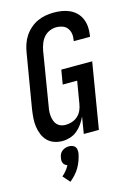

<svg xmlns="http://www.w3.org/2000/svg" viewBox="-145 -815 790 1141"><g transform="rotate(-15 250.0 -244.5)"><path d="M159 8Q132 8 108 -0.5Q84 -9 67 -26.5Q50 -44 40.5 -67.5Q31 -91 27.5 -116.5Q24 -142 26 -168.5Q28 -195 32 -222L88 -556Q92 -581 100.5 -606Q109 -631 123.5 -653Q138 -675 159 -693.5Q180 -712 204 -723Q228 -734 253.5 -738.5Q279 -743 304 -743Q330 -743 355 -739Q380 -735 402.5 -724.5Q425 -714 442 -697Q459 -680 468.5 -657.5Q478 -635 480 -609.5Q482 -584 478 -558L476 -548H376L377 -554Q381 -574 378 -593Q375 -612 364 -627Q353 -642 334.5 -648.5Q316 -655 297 -655Q276 -655 255 -646Q234 -637 220 -620.5Q206 -604 198 -583.5Q190 -563 186 -542L131 -207Q128 -192 127.5 -177.5Q127 -163 129 -149Q131 -135 136 -122Q141 -109 150.5 -99Q160 -89 173.5 -84.5Q187 -80 202 -80Q221 -80 241 -86.5Q261 -93 276.5 -107Q292 -121 300.5 -140Q309 -159 312 -179L335 -316H246L261 -404H451L384 0H291L308 -103Q298 -81 283.5 -60Q269 -39 249.5 -23Q230 -7 206 0.5Q182 8 159 8ZM141 254 103 211Q117 199 129 184.5Q141 170 149 154Q142 152 135.5 147Q129 142 125.5 135Q122 128 121.5 119.5Q121 111 123 103Q124 92 129 81Q134 70 143.5 62.5Q153 55 164 51.5Q175 48 186 48Q197 48 207 51.5Q217 55 223.5 62.5Q230 70 231 81Q232 92 231 103Q227 124 219.5 145Q212 166 201 185.5Q190 205 174.5 222Q159 239 141 254Z"/></g></svg>

Font: Iosevka Semibold Oblique
Style: Regular
Weight: 600
Italic angle: -9°
Monospace: yes
Designer: Belleve Invis
Foundry: Belleve Invis
Version: Version 32.5.0; ttfautohint (v1.8.4)